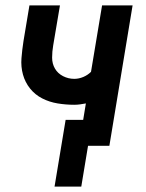

<svg xmlns="http://www.w3.org/2000/svg" viewBox="-20 -540 540 711"><path d="M182 151 223 -96H288L298 -157Q287 -155 276.5 -153.5Q266 -152 255 -152Q224 -152 193.5 -157Q163 -162 136.5 -175.5Q110 -189 91.5 -212Q73 -235 65 -264Q57 -293 59.5 -324.5Q62 -356 67 -388L89 -520H202L177 -372Q173 -349 173 -326.5Q173 -304 183.5 -286Q194 -268 213.5 -258Q233 -248 255 -248Q272 -248 288.5 -255Q305 -262 317 -274L358 -520H471L385 0H306L281 151Z"/></svg>

Font: Iosevka Term Curly Oblique
Style: Bold
Weight: 700
Italic angle: -9°
Designer: Belleve Invis
Foundry: Belleve Invis
Version: Version 32.3.0